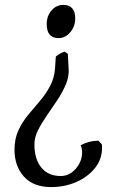

<svg xmlns="http://www.w3.org/2000/svg" viewBox="-20 -569 474 781"><path d="M218 -414Q170 -414 170 -471Q170 -504 189.5 -526.5Q209 -549 237 -549Q286 -549 286 -494Q286 -462 266 -438Q246 -414 218 -414ZM207 -339Q222 -352 243 -359L256 -350L259 -292Q262 -259 248 -226Q234 -193 213 -161.5Q192 -130 170.5 -99Q149 -68 134.5 -39Q120 -10 120 18Q120 78 148 112.5Q176 147 227 147Q262 147 288 117.5Q314 88 314 50Q314 42 312.5 35Q311 28 308 22Q324 13 341 8.5Q358 4 380 3L394 18Q395 22 395 25.5Q395 29 395 33Q395 79 366 115Q337 151 290 171.5Q243 192 188 192Q116 192 77.5 149.5Q39 107 39 40Q39 -4 54.5 -38Q70 -72 94 -101Q118 -130 142 -158Q166 -186 183.5 -218.5Q201 -251 204 -292Z"/></svg>

Font: ChillKai
Style: Regular
Weight: 400
Designer: ChillType
Foundry: 寒蝉字型
Version: Version 2.000